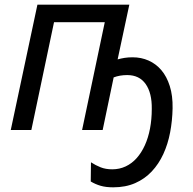

<svg xmlns="http://www.w3.org/2000/svg" viewBox="-20 -556 824 821"><path d="M464 245Q433 245 410.5 238.5Q388 232 368 220L369 138Q389 151 410.5 159.5Q432 168 460 168Q491 168 517.5 155.5Q544 143 564.5 120Q585 97 599.5 65Q614 33 621.5 -6.5Q629 -46 629 -90Q630 -158 603 -196.5Q576 -235 524 -235Q508 -235 493.5 -232.5Q479 -230 466 -225L419 0H331L428 -461H211L114 0H26L140 -536H533L483 -302Q497 -306 512.5 -308.5Q528 -311 547 -311Q584 -311 615.5 -297Q647 -283 670 -256Q693 -229 706 -188Q719 -147 718 -93Q717 -40 707.5 10Q698 60 678.5 102.5Q659 145 629 177Q599 209 558 227Q517 245 464 245Z"/></svg>

Font: Noto Sans Display
Style: Italic
Weight: 400
Italic angle: -12°
Designer: Monotype Design Team
Foundry: Monotype Imaging Inc.
Version: Version 2.003